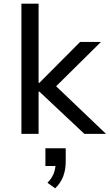

<svg xmlns="http://www.w3.org/2000/svg" viewBox="-20 -725 598 1040"><path d="M96 0V-705H189V-276H193L414 -498H527L263 -237L266 -275L554 0H437L193 -229H189V0ZM279 295 237 265Q261 241 271 214.5Q281 188 281 162L297 174H226V78H336V151Q336 194 322.5 230Q309 266 279 295Z"/></svg>

Font: Nunito Sans 6pt
Style: Regular
Weight: 400
Version: Version 3.101;gftools[0.9.27]